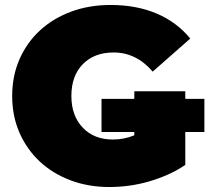

<svg xmlns="http://www.w3.org/2000/svg" viewBox="-20 -736 856 772"><path d="M725 -73Q693 -51 656 -34.5Q619 -18 579.5 -6.5Q540 5 499.5 10.5Q459 16 420 16Q335 16 263.5 -11Q192 -38 140 -86.5Q88 -135 58.5 -202Q29 -269 29 -350Q29 -431 58.5 -498Q88 -565 140.5 -613.5Q193 -662 265.5 -689Q338 -716 425 -716Q529 -716 610 -681.5Q691 -647 745 -581L594 -448Q528 -525 437 -525Q359 -525 313 -478Q267 -431 267 -350Q267 -271 312.5 -223Q358 -175 434 -175Q479 -175 520 -192V-369H725ZM388.2 -205.2V-338.5H801.8V-205.2Z"/></svg>

Font: Montserrat-Alt1 Black
Style: Regular
Weight: 900
Designer: Differentunic
Foundry: Differentunic
Version: Version 7.222